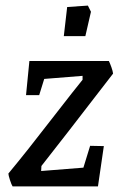

<svg xmlns="http://www.w3.org/2000/svg" viewBox="-20 -666 430 686"><path d="M302 -145 351 -144 330 0H25Q21 -6 15.5 -23Q10 -40 10 -46Q78 -128 161 -236Q255 -357 275 -381V-395L138 -384L120 -326H73L85 -448H369Q373 -440 378 -426Q383 -412 384 -403L316 -315Q227 -199 128 -73L127 -55L278 -67ZM220 -641 294 -646 305 -624 285 -537H208Z"/></svg>

Font: Grenze
Style: Italic
Weight: 400
Italic angle: -10°
Designer: Renata Polastri
Foundry: Omnibus-Type
Version: Version 1.002; ttfautohint (v1.8)